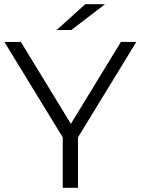

<svg xmlns="http://www.w3.org/2000/svg" viewBox="-20 -901 675 921"><path d="M354 -242V0H281V-242L1 -700H80L320 -307L560 -700H634ZM252 -757 389 -881H484L322 -757Z"/></svg>

Font: Modern
Style: Small
Weight: 400
Designer: Julieta Ulanovsky
Foundry: Julieta Ulanovsky
Version: Version 8.000